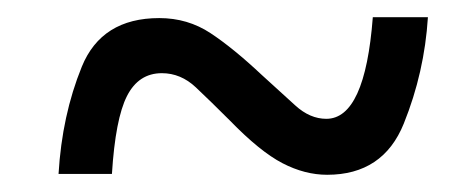

<svg xmlns="http://www.w3.org/2000/svg" viewBox="-20 -468 532 223"><path d="M48 -266H110Q114 -330 127.5 -356.5Q141 -383 168 -383Q190 -383 207.5 -366.5Q225 -350 247 -328Q282 -292 308 -278.5Q334 -265 360 -265Q425 -265 449 -324.5Q473 -384 477 -448H413Q404 -330 359 -330Q340 -330 323 -345.5Q306 -361 284 -381Q251 -412 224.5 -429.5Q198 -447 165 -447Q98 -447 75 -390.5Q52 -334 48 -266Z"/></svg>

Font: Noto Serif SemiCondensed Semi
Style: Italic
Weight: 600
Width: 4
Italic angle: -12°
Designer: Monotype Design Team
Foundry: Monotype Imaging Inc.
Version: Version 1.901